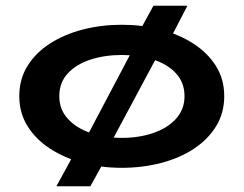

<svg xmlns="http://www.w3.org/2000/svg" viewBox="-20 -569 847 667"><path d="M294 78H176L254 -65L273 -78L445 -404L444 -423L513 -549H631L546 -385L528 -377L362 -67L363 -47ZM403 14Q332 14 268 -3Q204 -20 154 -52.5Q104 -85 75.5 -131Q47 -177 47 -235Q47 -294 75.5 -340Q104 -386 154 -418Q204 -450 268 -466.5Q332 -483 403 -483Q473 -483 537 -466.5Q601 -450 651 -418Q701 -386 730 -340Q759 -294 759 -235Q759 -177 731 -131Q703 -85 654 -52.5Q605 -20 540 -3Q475 14 403 14ZM403 -90Q463 -90 512.5 -107Q562 -124 591.5 -156.5Q621 -189 621 -235Q621 -282 591.5 -314Q562 -346 512.5 -362Q463 -378 403 -378Q344 -378 294.5 -362Q245 -346 215.5 -314Q186 -282 186 -235Q186 -189 215.5 -156.5Q245 -124 294.5 -107Q344 -90 403 -90Z"/></svg>

Font: BioRhyme SemiExpanded
Style: Bold
Weight: 700
Width: 6
Designer: Aoife Mooney
Foundry: Aoife Mooney Type
Version: Version 1.600;gftools[0.9.33]